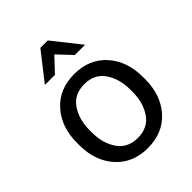

<svg xmlns="http://www.w3.org/2000/svg" viewBox="-215 -866 997 997"><g transform="rotate(-45 283.5 -367.5)"><path d="M41.5 -249V-264.6Q41.5 -380.9 107.4 -454.6Q173.3 -528.3 283.7 -528.3Q394 -528.3 460 -454.6Q525.9 -380.9 525.9 -264.6V-249Q525.9 -132.8 460 -59.1Q394 14.6 283.7 14.6Q173.3 14.6 107.4 -59.1Q41.5 -132.8 41.5 -249ZM134.3 -264.6V-249Q134.3 -169.4 171.9 -114.5Q209.5 -59.6 283.7 -59.6Q357.9 -59.6 395.5 -114.5Q433.1 -169.4 433.1 -249V-264.6Q433.1 -344.2 395.5 -399.2Q357.9 -454.1 283.7 -454.1Q209.5 -454.1 171.9 -399.2Q134.3 -344.2 134.3 -264.6ZM310.5 -748.5 431.6 -595.7H356.4L283.2 -673.3L210.4 -595.7H136.2L255.9 -748.5Z"/></g></svg>

Font: RobotoFlex
Style: Regular
Weight: 400
Designer: Berlow after Robertson
Foundry: Google
Version: Version 2.136